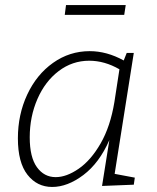

<svg xmlns="http://www.w3.org/2000/svg" viewBox="-20 -735 622 762"><path d="M435 -45 515 -30 511 -2 385 3 414 -179Q374 -88 311 -40.5Q248 7 187 7Q127 7 89 -41.5Q51 -90 51 -186Q51 -280 88 -359.5Q125 -439 190.5 -485.5Q256 -532 336 -532Q404 -532 471 -495L483 -525H511ZM434 -330 454 -460Q395 -494 334 -494Q267 -494 213 -453Q159 -412 128.5 -342Q98 -272 98 -190Q98 -111 126.5 -71.5Q155 -32 201 -32Q244 -32 292.5 -65.5Q341 -99 379.5 -166Q418 -233 434 -330ZM242 -715H479L473 -676H237Z"/></svg>

Font: Bitter Pro Light
Style: Italic
Weight: 300
Italic angle: -9°
Designer: Sol Matas, and Bitter project Authors
Foundry: Sol Matas
Version: Version 1.010